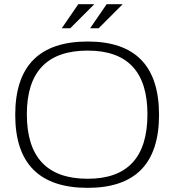

<svg xmlns="http://www.w3.org/2000/svg" viewBox="-20 -904 843 929"><path d="M404.3 -39.1Q693.4 -39.1 693.4 -351.1Q693.4 -659.2 404.3 -659.2Q109.9 -659.2 109.9 -351.1Q109.9 -39.1 404.3 -39.1ZM53.7 -348.1Q53.7 -703.1 404.3 -703.1Q749.5 -703.1 749.5 -348.1Q749.5 4.9 404.3 4.9Q53.7 4.9 53.7 -348.1ZM358.9 -883.8H436.5L319.8 -767.1H278.8ZM496.1 -883.8H573.7L457 -767.1H416Z"/></svg>

Font: Sansation Light
Style: Light
Weight: 300
Designer: Bernd Montag
Version: Version 1.301